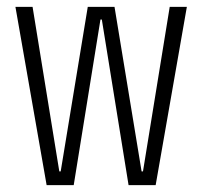

<svg xmlns="http://www.w3.org/2000/svg" viewBox="-20 -540 590 560"><path d="M116 0 25 -520H75L153 -40H157L236 -520H314L393 -40H397L475 -520H525L434 0H355L277 -483H273L195 0Z"/></svg>

Font: M PLUS Code Latin SemiExpanded Light
Style: Regular
Weight: 300
Width: 6
Designer: Coji Morishita
Foundry: UNDERFOREST DESIGN
Version: Version 1.002; ttfautohint (v1.8.3)